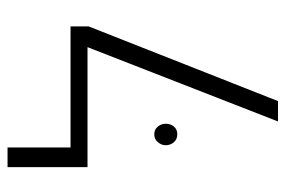

<svg xmlns="http://www.w3.org/2000/svg" viewBox="-144 -613 757 509"><g transform="rotate(-90 234.5 -358.5)"><path d="M167 0 364 -505H46V-717H98V-550H419V-502L221 0ZM133 -328Q146 -328 153.5 -318.5Q161 -309 161 -298Q161 -285 153.5 -276Q146 -267 133 -267Q120 -267 112 -276Q104 -285 104 -298Q104 -309 112 -318.5Q120 -328 133 -328Z"/></g></svg>

Font: Assistant Light
Style: Regular
Weight: 300
Designer: Hebrew By Ben Nathan, Latin by Paul Hunt
Version: Version 3.000